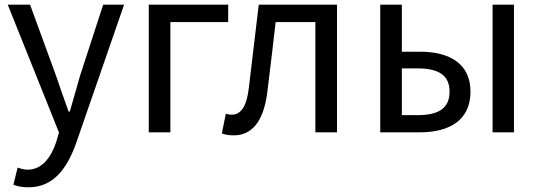

<svg xmlns="http://www.w3.org/2000/svg" viewBox="-20 -563 2299 817"><path d="M101 234C209 234 266 152 304 46L508 -543H419L321 -242C307 -193 291 -138 277 -88H272C253 -139 235 -194 218 -242L108 -543H13L231 1L219 42C196 109 158 159 97 159C82 159 66 154 55 150L37 223C54 230 76 234 101 234Z M613 0H705V-469H951V-543H613Z M974 13C1053 13 1101 -47 1117 -167C1130 -268 1141 -369 1153 -469H1322V0H1414V-543H1081C1067 -426 1053 -308 1039 -190C1030 -110 1005 -75 966 -75C956 -75 949 -77 941 -79L924 5C940 10 953 13 974 13Z M1598 0H1766C1895 0 1982 -53 1982 -173C1982 -291 1895 -343 1766 -343H1690V-543H1598ZM1690 -73V-272H1756C1849 -272 1893 -241 1893 -173C1893 -104 1849 -73 1756 -73ZM2076 0H2167V-543H2076Z"/></svg>

Font: Source Han Sans KR
Style: Regular
Weight: 400
Designer: Ryoko NISHIZUKA 西塚涼子 (kana, bopomofo & ideographs); Paul D. Hunt (Latin, Greek & Cyrillic); Sandoll Communications 산돌커뮤니
Foundry: Adobe
Version: Version 2.004;hotconv 1.0.118;makeotfexe 2.5.65603